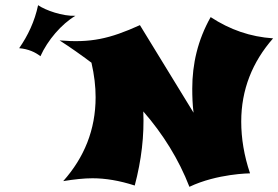

<svg xmlns="http://www.w3.org/2000/svg" viewBox="-20 -686 1074 741"><path d="M271 -625C222 -623 156 -646 127 -666C114 -604 88 -549 54 -500C90 -497 117 -484 136 -469C164 -531 217 -593 271 -625ZM1034 -538C946 -544 868 -571 793 -620C743 -531 722 -439 722 -344C722 -314 723 -282 727 -251L520 -589C403 -536 330 -520 210 -530C252 -503 293 -474 333 -444C344 -396 349 -352 349 -311C349 -185 305 -78 224 13C267 6 305 2 337 2C387 2 441 11 500 30C526 -68 537 -163 533 -256C609 -169 670 -71 711 35C818 -16 945 -17 945 -17C922 -85 911 -152 911 -217C911 -340 954 -447 1034 -538Z"/></svg>

Font: Shojumaru
Style: Regular
Weight: 400
Designer: Astigmatic (AOETI)
Foundry: Astigmatic (AOETI)
Version: Version 1.000